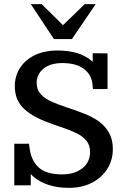

<svg xmlns="http://www.w3.org/2000/svg" viewBox="-20 -886 604 918"><path d="M308.6 12.2Q248.5 12.2 201.4 -5.6Q154.3 -23.4 127 -54.2V0Q114.3 0 98.1 0Q82 0 68.6 0Q55.2 0 48.3 0V-198.7H118.7Q119.1 -194.3 119.6 -189.9Q120.1 -185.5 121.1 -181.6Q127 -122.1 163.1 -87.2Q199.2 -52.2 276.9 -52.2Q336.4 -52.2 373.5 -81.3Q410.6 -110.4 410.6 -159.7Q410.6 -192.4 392.6 -213.9Q374.5 -235.4 344 -250Q313.5 -264.6 275.6 -277.1Q237.8 -289.6 198.7 -304.7Q125 -333.5 87.9 -372.8Q50.8 -412.1 50.8 -473.6Q50.8 -522 75.4 -560.8Q100.1 -599.6 146 -622.1Q191.9 -644.5 255.4 -644.5Q302.2 -644.5 343.8 -633.8Q385.3 -623 423.3 -591.3Q423.3 -601.6 423.3 -616.5Q423.3 -631.3 423.3 -631.3Q429.7 -631.3 441.9 -631.3Q454.1 -631.3 468 -631.1Q481.9 -630.9 494.1 -630.9V-460H424.8Q423.8 -465.3 423.3 -470.7Q422.9 -476.1 422.4 -481Q418 -529.3 380.6 -556.9Q343.3 -584.5 278.3 -584.5Q221.2 -584.5 188.2 -557.9Q155.3 -531.2 155.3 -489.7Q155.3 -457.5 174.1 -436.5Q192.9 -415.5 225.1 -400.9Q257.3 -386.2 298.1 -373Q338.9 -359.9 382.3 -342.8Q421.9 -327.6 452.9 -305.2Q483.9 -282.7 501.7 -250.5Q519.5 -218.3 519.5 -172.9Q519.5 -121.6 493.7 -79.6Q467.8 -37.6 420.4 -12.7Q373 12.2 308.6 12.2ZM237.8 -699.2 127.4 -866.2H179.2L281.2 -765.6L384.8 -866.2H437.5L323.7 -699.2Z"/></svg>

Font: Kameron Medium
Style: Regular
Weight: 500
Designer: Vernon Adams
Foundry: Vernon Adams
Version: Version 1.100